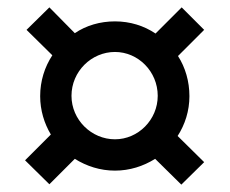

<svg xmlns="http://www.w3.org/2000/svg" viewBox="-20 -612 625 521"><path d="M534 -531 473 -592 402 -521C371 -542 333 -554 292 -554C252 -554 214 -543 183 -522L114 -592L52 -531L122 -462C101 -430 89 -392 89 -351C89 -313 100 -277 118 -247L48 -177L114 -112L183 -181C215 -161 252 -149 292 -149C332 -149 369 -161 401 -181L472 -111L534 -172L462 -243C482 -274 494 -311 494 -351C494 -391 483 -429 463 -460ZM292 -234C228 -234 174 -287 174 -352C174 -418 228 -471 292 -471C355 -471 408 -418 408 -352C408 -287 355 -234 292 -234Z"/></svg>

Font: SnT
Style: Bold
Weight: 700
Designer: Natanael Gama
Version: Version 1.001;PS 001.001;hotconv 1.0.70;makeotf.lib2.5.58329